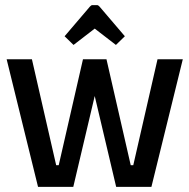

<svg xmlns="http://www.w3.org/2000/svg" viewBox="-20 -732 742 752"><path d="M6 0ZM696 -500 573 0H435L351 -356L267 0H129L6 -500H105L200 -85H210L305 -500H397L492 -85H502L597 -500ZM233 -590 332 -706Q337 -712 342 -712H360Q365 -712 370 -706L469 -590L434 -556L351 -620L268 -556Z"/></svg>

Font: Changa
Style: Regular
Weight: 400
Designer: Eduardo Rodriguez Tunni
Foundry: Eduardo Rodriguez Tunni
Version: Version 2.002; ttfautohint (v1.5.10-5e6f)